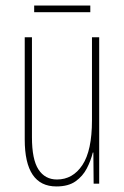

<svg xmlns="http://www.w3.org/2000/svg" viewBox="-20 -661 448 691"><path d="M337 -527V0H317L316 -112H314Q307 -83 292.5 -55Q278 -27 252 -8.5Q226 10 183 10Q69 10 69 -159V-527H95V-167Q95 -87 118.5 -51Q142 -15 185 -15Q242 -15 276.5 -67Q311 -119 311 -228V-527ZM305 -641V-617H103V-641Z"/></svg>

Font: Noto Sans Telugu ExtraCondensed Thin
Style: Regular
Weight: 100
Width: 2
Designer: Jelle Bosma - Monotype Design Team
Foundry: Monotype Imaging Inc.
Version: Version 2.005; ttfautohint (v1.8.4.7-5d5b)